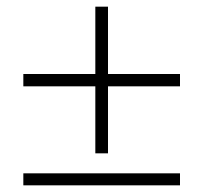

<svg xmlns="http://www.w3.org/2000/svg" viewBox="-20 -596 610 576"><path d="M304 -576H266V-374H50V-337H266V-136H304V-337H520V-374H304ZM50 -76V-40H520V-76Z"/></svg>

Font: SVN-Aleo
Style: Light
Weight: 300
Designer: Alessio Laiso
Version: Version 1.2.2